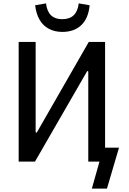

<svg xmlns="http://www.w3.org/2000/svg" viewBox="-20 -952 760 1131"><path d="M521 159 566 0H500V-531L494 -534L186 0H90V-705H190V-173L196 -170L503 -705H599V-82H681L610 159ZM347 -764Q303 -764 268.5 -782Q234 -800 213.5 -835Q193 -870 187 -921L251 -932Q257 -884 281 -861.5Q305 -839 346 -839Q390 -839 414 -862Q438 -885 444 -932L508 -921Q501 -845 459.5 -804.5Q418 -764 347 -764Z"/></svg>

Font: Nunito Sans 7pt Condensed SemiBold
Style: Regular
Weight: 600
Width: 3
Designer: Vernon Adams
Foundry: Vernon Adams
Version: Version 3.101;gftools[0.9.27]